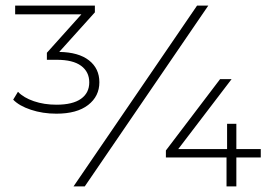

<svg xmlns="http://www.w3.org/2000/svg" viewBox="-20 -664 978 684"><path d="M334 -371Q334 -321 294 -290Q254 -259 181 -259Q132 -259 90 -273Q48 -287 27 -309L44 -337Q64 -316 100.5 -303.5Q137 -291 181 -291Q239 -291 268.5 -312Q298 -333 298 -370.5Q298 -408 269 -429.5Q240 -451 182 -451H147V-476L270 -613H34V-644H318V-620L191 -479Q260 -478 297 -449Q334 -420 334 -371ZM682 -644H722L282 0H242ZM909 -103H822V0H787V-103H571V-128L764 -382H805L615 -133H789V-223H822V-133H909Z"/></svg>

Font: Montserrat Ace
Style: Light
Weight: 300
Designer: Julieta Ulanovsky
Foundry: Julieta Ulanovsky
Version: Version 1